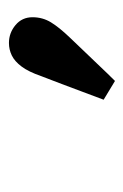

<svg xmlns="http://www.w3.org/2000/svg" viewBox="58 -886 283 440"><g transform="rotate(-90 200.0 -666.5)"><path d="M191 -571Q200 -595 209 -619Q218 -643 227 -667Q236 -691 245 -714Q255 -743 267 -759Q279 -775 292.5 -781.5Q306 -788 321 -788Q344 -788 362 -773Q380 -758 380 -734Q380 -711 368.5 -692Q357 -673 333 -648Q317 -631 300 -613.5Q283 -596 267 -579Q251 -562 234 -545Z"/></g></svg>

Font: Source Serif 4
Style: Bold Italic
Weight: 700
Italic angle: -12°
Designer: Frank Grießhammer
Foundry: Adobe Systems Incorporated
Version: Version 4.004;hotconv 1.0.116;makeotfexe 2.5.65601